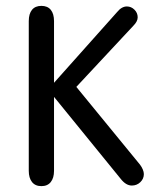

<svg xmlns="http://www.w3.org/2000/svg" viewBox="-20 -625 518 654"><path d="M164 -343V-553Q164 -578 153 -591.5Q142 -605 121 -605Q100 -605 89 -591.5Q78 -578 78 -553V-43Q78 -19 89 -5Q100 9 121 9Q142 9 153 -5Q164 -19 164 -43V-295L391 -16Q409 7 429 7Q446 7 458 -4.5Q470 -16 470 -32Q470 -39 466.5 -47.5Q463 -56 457 -64L240 -329L434 -537Q449 -552 449 -566Q449 -581 438 -592Q427 -603 412 -603Q394 -603 378 -583Z"/></svg>

Font: Beiruti Medium
Style: Regular
Weight: 500
Designer: Arlette Boutros
Foundry: Boutros
Version: Version 1.41